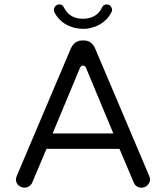

<svg xmlns="http://www.w3.org/2000/svg" viewBox="-20 -869 769 889"><path d="M368.2 -735.4Q386.7 -735.4 406.2 -741.2Q444.3 -751 471.7 -778.3Q486.3 -793 496.1 -812.5Q499 -817.4 499 -821.3Q499 -825.2 498.5 -827.1Q498 -829.1 497.6 -831.1Q497.1 -833 496.1 -834Q489.3 -848.6 473.6 -848.6Q458 -848.6 451.2 -832Q439.5 -807.6 417 -794.9Q394.5 -782.2 364.3 -782.2Q320.3 -782.2 293.9 -808.6Q284.2 -818.4 277.3 -832L271.5 -841.8Q264.6 -848.6 254.9 -848.6Q244.1 -848.6 236.8 -840.8Q229.5 -833 229.5 -823.2Q229.5 -812.5 243.2 -793.9Q267.6 -759.8 309.6 -745.1Q335 -735.4 368.2 -735.4ZM195.3 -179.7H533.2L598.6 -25.4Q603.5 -12.7 613.3 -6.3Q623 0 633.8 0Q644.5 0 650.4 -2.9Q658.2 -5.9 663.1 -11.7Q674.8 -23.4 674.8 -39.1Q674.8 -44.9 669.9 -56.6L420.9 -643.6Q404.3 -681.6 369.1 -681.6H359.4Q337.9 -681.6 322.3 -666Q313.5 -657.2 307.6 -643.6L58.6 -56.6Q53.7 -44.9 53.7 -39.1Q53.7 -22.5 65.4 -10.7Q77.1 -1 92.8 0Q110.4 0 121.1 -11.7Q127 -16.6 129.9 -25.4ZM350.6 -555.7Q352.5 -559.6 356 -562.5Q359.4 -565.4 363.3 -565.4Q369.1 -565.4 372.6 -562.5Q376 -559.6 377.9 -555.7L504.9 -251H223.6Z"/></svg>

Font: FakePearl
Style: Light
Weight: 350
Version: Version 1.2